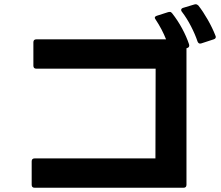

<svg xmlns="http://www.w3.org/2000/svg" viewBox="-20 -895 1040 903"><path d="M143 -12Q129 -12 129 -26V-136Q129 -150 143 -150H711L712 -572H151Q137 -572 137 -586V-696Q137 -710 151 -710H761Q742 -758 712 -803Q708 -809 708 -811Q708 -818 718 -821L771 -838L778 -839H779Q785 -839 790 -832Q816 -799 836.5 -761Q857 -723 869 -687L870 -681Q870 -672 860 -669L857 -668V-26Q857 -12 843 -12ZM921 -690Q913 -690 909 -700Q898 -733 878.5 -771Q859 -809 836 -839Q832 -843 832 -848Q832 -855 841 -858L894 -874Q896 -875 900 -875Q907 -875 913 -869Q935 -841 957 -802.5Q979 -764 993 -728Q995 -724 995 -722Q995 -713 985 -710L927 -691Q925 -690 921 -690Z"/></svg>

Font: LINE Seed JP_TTF Bold
Style: Regular
Weight: 700
Designer: LINE & Fontrix & Fontworks
Version: Version 1.009